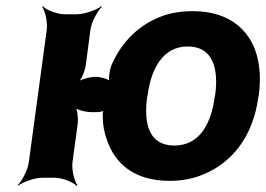

<svg xmlns="http://www.w3.org/2000/svg" viewBox="-20 -574 859 620"><path d="M257 -364 272 -478C275 -502 295 -539 309 -552L307 -554C292 -542 253 -528 229 -528H188C164 -528 129 -542 118 -554L116 -552C126 -539 134 -502 131 -478L73 -50C70 -26 51 11 37 24L38 26C53 14 92 0 116 0H157C181 0 216 14 227 26L230 24C220 11 211 -26 214 -50L231 -175C233 -192 230 -223 222 -232L218 -229C226 -220 256 -212 274 -212H295C302 -212 315 -215 320 -219L316 -222C312 -217 311 -202 312 -195C312 -169 317 -145 325 -123C351 -45 414 10 528 10C568 10 604 3 637 -11C730 -49 797 -134 814 -259L816 -269C821 -308 820 -343 814 -376C796 -470 727 -538 602 -538C567 -538 535 -533 506 -523C431 -496 372 -440 339 -361C334 -347 329 -316 334 -307L338 -310C332 -318 305 -326 290 -326C272 -326 239 -318 229 -308L231 -306C242 -315 255 -346 257 -364ZM675 -269 673 -259C662 -176 625 -104 543 -104C460 -104 444 -176 455 -259L457 -269C468 -350 505 -424 586 -424C668 -424 686 -352 675 -269Z"/></svg>

Font: Asimov
Style: EdgeIt
Weight: 500
Designer: Google
Version: Version 2.000980: 2014